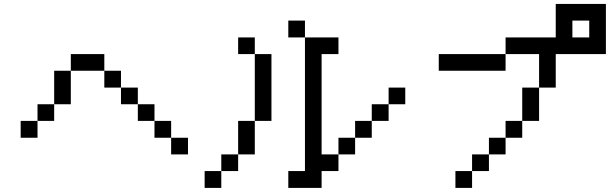

<svg xmlns="http://www.w3.org/2000/svg" viewBox="-20 -879 3040 957"><path d="M83 -192.4V-276.4H167V-192.4ZM833 -192.4H750V-276.4H667V-359.4H583V-442.4H500V-526.4H333V-359.4H250V-276.4H167V-359.4H250V-526.4H333V-609.4H500V-526.4H583V-442.4H667V-359.4H750V-276.4H833ZM833 -192.4H917V-109.4H833Z M1417 -26.4H1500V-692.4H1667V-609.4H1583V-109.4H1667V-26.4H1583V57.6H1417ZM1167 -609.4V-692.4H1250V-609.4ZM1917 -359.4V-276.4H1833V-192.4H1750V-109.4H1667V-192.4H1750V-276.4H1833V-359.4ZM1917 -359.4V-442.4H2000V-359.4ZM1500 -692.4H1417V-776.4H1500ZM1250 -609.4H1333V-276.4H1250ZM1250 -276.4V-109.4H1167V-276.4ZM1167 -109.4V-26.4H1083V-109.4ZM1083 -26.4V57.6H1000V-26.4Z M2833 -692.4H2917V-776.4H2833ZM2167 -526.4V-609.4H2500V-526.4ZM2583 -276.4V-442.4H2667V-276.4ZM2583 -276.4V-192.4H2500V-276.4ZM2500 -192.4V-109.4H2417V-192.4ZM2417 -109.4V-26.4H2333V-109.4ZM2333 -26.4V57.6H2250V-26.4ZM2667 -442.4V-609.4H2500V-692.4H2750V-859.4H3000V-609.4H2750V-442.4Z"/></svg>

Font: KH Dot kagurazaka 12
Style: Regular
Weight: 400
Designer: Original version for X68000 by Keitarou Hiraki (http://hp.vector.co.jp/authors/VA000874/) / TrueType conversion by Homem
Version: Version 1.00.20150527